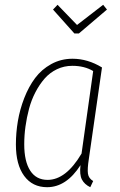

<svg xmlns="http://www.w3.org/2000/svg" viewBox="-20 -778 506 808"><path d="M414.1 -757.8 430.2 -737.8 312 -637.2H293L203.1 -737.8L222.2 -757.8L304.2 -672.9ZM285.2 -530.8Q349.1 -530.8 409.2 -494.1L354 -109.9Q347.2 -66.9 350.1 -47.1Q353 -27.3 372.1 -16.1L359.9 9.8Q335.4 -2 324.7 -22.5Q314 -43 318.8 -83Q259.3 9.8 178.2 9.8Q116.7 9.8 81.8 -37.6Q46.9 -85 46.9 -169.9Q46.9 -219.2 55.2 -268.3Q63.5 -317.4 82 -365.2Q100.6 -413.1 127.7 -449.5Q154.8 -485.8 195.6 -508.3Q236.3 -530.8 285.2 -530.8ZM284.2 -501Q249.5 -501 219.5 -486.6Q189.5 -472.2 167.7 -447.3Q146 -422.4 129.2 -390.1Q112.3 -357.9 102.3 -320.6Q92.3 -283.2 87.2 -245.6Q82 -208 82 -170.9Q82 -98.6 107.2 -59.8Q132.3 -21 180.2 -21Q257.8 -21 323.2 -131.8L372.1 -479Q335.4 -501 284.2 -501Z"/></svg>

Font: Fira Sans Compressed UltraLight
Style: Italic
Weight: 200
Width: 3
Italic angle: -8°
Designer: Carrois Corporate & Edenspiekermann AG
Foundry: Carrois Corporate GbR & Edenspiekermann AG
Version: Version 4.203;PS 004.203;hotconv 1.0.88;makeotf.lib2.5.64775